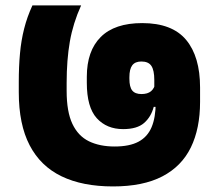

<svg xmlns="http://www.w3.org/2000/svg" viewBox="-20 -654 781 690"><path d="M96.5 -634.5Q77.5 -593.5 66.8 -551Q56 -508.5 51.8 -461.5Q47.5 -414.5 47.5 -360V-322.5Q47.5 -207 86.5 -132Q125.5 -57 201 -20.5Q276.5 16 386 16Q494 16 563.2 -20Q632.5 -56 665.8 -124Q699 -192 699 -288V-339.5Q699 -450.5 648.8 -510.8Q598.5 -571 491 -571Q392 -571 342 -521Q292 -471 292 -378V-356.5Q292 -268.5 327.8 -229.2Q363.5 -190 422.5 -190Q472.5 -190 497.8 -212Q523 -234 532.5 -270H544.5L539 -357Q535 -336.5 522.8 -326.2Q510.5 -316 488.5 -316Q465.5 -316 455.2 -328.8Q445 -341.5 445 -371V-376.5Q445 -405.5 455.2 -419.2Q465.5 -433 488 -433Q513.5 -433 524 -417.2Q534.5 -401.5 534.5 -366.5V-317L539.5 -298V-284.5Q539.5 -232 524.8 -197Q510 -162 477.8 -144.8Q445.5 -127.5 392 -127.5Q338.5 -127.5 299.8 -146.2Q261 -165 240.2 -208.8Q219.5 -252.5 219.5 -327.5V-356Q219.5 -438.5 231 -504.5Q242.5 -570.5 271.5 -634.5Z"/></svg>

Font: Anek Devanagari Medium ExtraBold
Style: Regular
Weight: 800
Version: Version 1.003